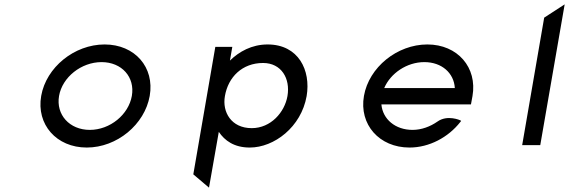

<svg xmlns="http://www.w3.org/2000/svg" viewBox="-20 -666 2637 881"><path d="M446 -381C539 -381 600 -312 585 -226C570 -140 485 -70 392 -70C299 -70 236 -140 251 -226C266 -312 353 -381 446 -381ZM378 11C517 11 644 -95 667 -226C690 -357 599 -462 460 -462C321 -462 192 -357 169 -226C146 -95 239 11 378 11Z M1035 -388 1046 -451H968L867 134L939 195L984 -61C1011 -21 1054 11 1126 11C1238 11 1362 -83 1387 -225C1407 -343 1350 -462 1208 -462C1135 -462 1077 -429 1035 -388ZM1012 -225C1027 -313 1092 -377 1187 -377C1271 -377 1313 -306 1299 -225C1286 -151 1223 -78 1135 -78C1041 -78 999 -152 1012 -225Z M2141 -187 2148 -225C2171 -356 2080 -462 1941 -462C1802 -462 1673 -357 1650 -226C1627 -95 1720 11 1859 11C1950 11 2037 -36 2092 -106C2092 -106 2096 -111 2096 -111C2096 -111 2092 -114 2092 -114C2092 -114 2033 -141 1987 -108C1954 -85 1914 -70 1873 -70C1794 -70 1736 -119 1730 -187ZM1743 -262C1772 -330 1847 -381 1927 -381C2007 -381 2063 -331 2067 -262Z M2459 0 2571 -646 2477 -585 2376 0Z"/></svg>

Font: Charger Monospace
Style: Regular
Weight: 400
Designer: Jasper
Foundry: Cannot Into Space Fonts
Version: Version 0.980